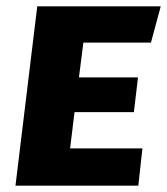

<svg xmlns="http://www.w3.org/2000/svg" viewBox="-20 -588 529 608"><path d="M244 -453 230 -343H417L404 -233H216L202 -118H431L418 0H29L98 -568H489L458 -453Z"/></svg>

Font: Qjlgwqiwhsfqbnnlvksmvfsycuq
Style: Regular
Weight: 700
Italic angle: -8°
Designer: Carrois Corporate & Edenspiekermann
Foundry: Carrois Corporate GbR & Edenspiekermann AG
Version: Version 2.001